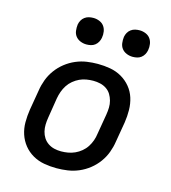

<svg xmlns="http://www.w3.org/2000/svg" viewBox="-111 -825 821 923"><g transform="rotate(15 300.0 -364.0)"><path d="M255 8Q223 8 192.5 2.5Q162 -3 136 -18Q110 -33 91.5 -56Q73 -79 63.5 -107.5Q54 -136 54 -167.5Q54 -199 59 -231L76 -331Q80 -358 90 -385Q100 -412 117.5 -436Q135 -460 158.5 -478.5Q182 -497 209 -508.5Q236 -520 263.5 -524Q291 -528 318 -528Q350 -528 380.5 -522.5Q411 -517 437 -502Q463 -487 482 -464Q501 -441 510 -412.5Q519 -384 519.5 -352.5Q520 -321 515 -289L498 -189Q494 -162 484 -135Q474 -108 456.5 -84Q439 -60 415.5 -41.5Q392 -23 365 -11.5Q338 0 310 4Q282 8 255 8ZM255 -76Q272 -76 289.5 -79Q307 -82 323.5 -89.5Q340 -97 354.5 -109Q369 -121 379 -136.5Q389 -152 395 -169Q401 -186 403 -203L420 -303Q423 -321 423.5 -338.5Q424 -356 419.5 -372.5Q415 -389 406.5 -403Q398 -417 384 -426.5Q370 -436 353 -440Q336 -444 318 -444Q301 -444 283.5 -441Q266 -438 250 -430.5Q234 -423 219.5 -411Q205 -399 195 -383.5Q185 -368 179 -351Q173 -334 170 -317L154 -217Q151 -199 150.5 -181.5Q150 -164 154 -147.5Q158 -131 167 -117Q176 -103 190 -93.5Q204 -84 220.5 -80Q237 -76 255 -76ZM470 -604Q454 -604 439.5 -610Q425 -616 416 -627.5Q407 -639 405 -654.5Q403 -670 405 -686Q407 -697 412.5 -707Q418 -717 427.5 -724Q437 -731 448 -733.5Q459 -736 470 -736Q486 -736 500.5 -730Q515 -724 523.5 -712.5Q532 -701 534.5 -685.5Q537 -670 534 -654Q532 -643 526.5 -633Q521 -623 512 -616Q503 -609 492 -606.5Q481 -604 470 -604ZM240 -604Q224 -604 209.5 -610Q195 -616 186 -627.5Q177 -639 175 -654.5Q173 -670 175 -686Q177 -697 182.5 -707Q188 -717 197.5 -724Q207 -731 218 -733.5Q229 -736 240 -736Q256 -736 270.5 -730Q285 -724 293.5 -712.5Q302 -701 304.5 -685.5Q307 -670 304 -654Q302 -643 296.5 -633Q291 -623 282 -616Q273 -609 262 -606.5Q251 -604 240 -604Z"/></g></svg>

Font: Iosevka Aile Medium Oblique
Style: Regular
Weight: 500
Italic angle: -9°
Designer: Belleve Invis
Foundry: Belleve Invis
Version: Version 31.1.0; ttfautohint (v1.8.4)